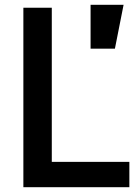

<svg xmlns="http://www.w3.org/2000/svg" viewBox="-20 -777 579 797"><path d="M77 0H517V-105H195V-745H77ZM356 -575H457L493 -757H356Z"/></svg>

Font: Mluvka SemiBold
Style: Regular
Weight: 600
Designer: Modified by Jiří Krblich, Original typeface by Gumpita Rahayu
Foundry: Gumpita Rahayu & Jiří Krblich
Version: Version 2.000;Glyphs 3.1.1 (3134)